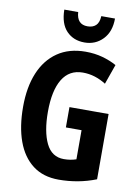

<svg xmlns="http://www.w3.org/2000/svg" viewBox="-101 -1002 776 1078"><g transform="rotate(10 287.0 -463.0)"><path d="M299.8 -401.9H522.9V-29.8Q472.2 -9.8 418.7 0Q365.2 9.8 310.1 9.8Q221.7 9.8 162.4 -35.4Q103 -80.6 73 -163.1Q43 -245.6 43 -358.9Q43 -470.7 76.9 -552.5Q110.8 -634.3 176.3 -679.2Q241.7 -724.1 335.9 -724.1Q387.7 -724.1 432.6 -711.7Q477.5 -699.2 513.2 -679.2L473.1 -565.9Q442.4 -585.4 409.4 -595.7Q376.5 -606 340.8 -606Q263.7 -606 224.4 -541.3Q185.1 -476.6 185.1 -355Q185.1 -242.7 217.5 -175.8Q250 -108.9 318.8 -108.9Q356.9 -108.9 389.2 -120.1V-286.1H299.8ZM465.3 -936Q465.3 -860.8 423.6 -817.4Q381.8 -773.9 319.3 -773.9Q255.9 -773.9 216.6 -814.9Q177.2 -856 176.3 -936H255.4Q259.8 -866.2 320.3 -866.2Q350.6 -866.2 367.9 -882.6Q385.3 -898.9 387.2 -936Z"/></g></svg>

Font: Open Sans Condensed
Style: Bold
Weight: 700
Width: 3
Designer: Monotype Design Team
Foundry: Monotype Imaging Inc.
Version: Version 3.003; ttfautohint (v1.8.4)